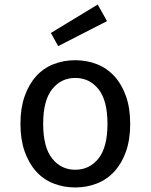

<svg xmlns="http://www.w3.org/2000/svg" viewBox="-20 -810 663 845"><path d="M70 0ZM70 -265Q70 -334 88.5 -386.5Q107 -439 139 -474.5Q171 -510 215.5 -527.5Q260 -545 311 -545Q362 -545 406.5 -527.5Q451 -510 483.5 -474.5Q516 -439 534.5 -386.5Q553 -334 553 -265Q553 -196 534.5 -143.5Q516 -91 483.5 -55.5Q451 -20 406.5 -2.5Q362 15 311 15Q260 15 215.5 -2.5Q171 -20 139 -55.5Q107 -91 88.5 -143.5Q70 -196 70 -265ZM170 -265Q170 -162 209.5 -112.5Q249 -63 311 -63Q374 -63 413.5 -112.5Q453 -162 453 -265Q453 -368 413.5 -417.5Q374 -467 311 -467Q249 -467 209.5 -417.5Q170 -368 170 -265ZM410 -790 451 -717 236 -607 204 -665Z"/></svg>

Font: Orienta
Style: Regular
Weight: 400
Designer: Eduardo Rodriguez Tunni
Foundry: Eduardo Rodriguez Tunni
Version: Version 1.001